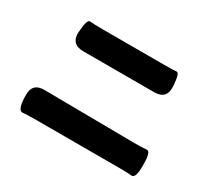

<svg xmlns="http://www.w3.org/2000/svg" viewBox="-126 -924 1252 1129"><g transform="rotate(30 500.0 -359.5)"><path d="M87 -110V-124Q83 -209 168 -208L779 -202Q835 -202 862.5 -205Q890 -208 890 -121V-112Q891 -25 861.5 -28Q832 -31 779 -31H219Q152 -31 121.5 -28Q91 -25 87 -110ZM251 -519Q165 -519 170 -605L171 -608Q176 -694 198 -691Q220 -688 293 -688H699Q766 -688 785.5 -690.5Q805 -693 811 -608V-605Q817 -519 731 -519Z"/></g></svg>

Font: Resource Han Rounded JP Heavy
Style: Regular
Weight: 900
Designer: Cyano Hao (round all glyphs); Ryoko NISHIZUKA 西塚涼子 (kana, bopomofo & ideographs); Paul D. Hunt (Latin, Greek & Cyrillic)
Foundry: Cyano Hao
Version: 0.990